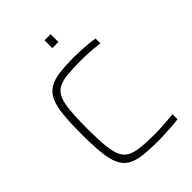

<svg xmlns="http://www.w3.org/2000/svg" viewBox="-253 -1009 1136 1136"><g transform="rotate(-45 315.0 -440.5)"><path d="M386 8Q311 8 259.5 1.5Q208 -5 175.5 -25Q143 -45 125.5 -83.5Q108 -122 101.5 -186Q95 -250 95 -344Q95 -437 101.5 -500.5Q108 -564 125.5 -602.5Q143 -641 175.5 -661.5Q208 -682 259.5 -689Q311 -696 386 -696Q414 -696 445 -694.5Q476 -693 504.5 -690Q533 -687 554 -683V-643Q532 -646 505 -648.5Q478 -651 450.5 -652Q423 -653 400 -653Q330 -653 283 -648Q236 -643 208 -626.5Q180 -610 166 -576.5Q152 -543 147 -486.5Q142 -430 142 -344Q142 -258 147 -201.5Q152 -145 166 -111.5Q180 -78 208 -62Q236 -46 283 -40.5Q330 -35 400 -35Q437 -35 481.5 -38Q526 -41 559 -45V-3Q536 1 506 3Q476 5 444.5 6.5Q413 8 386 8ZM333 -824V-889H384V-824Z"/></g></svg>

Font: Saira SemiExpanded ExtraLight
Style: Regular
Weight: 250
Width: 6
Designer: Hector Gatti with collaboration of the Omnibus-Type team
Foundry: Omnibus-Type
Version: Version 1.101